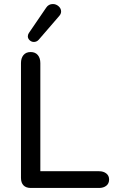

<svg xmlns="http://www.w3.org/2000/svg" viewBox="-20 -932 579 952"><path d="M84 -50V-619Q84 -644 96.5 -659Q109 -674 132 -674Q155 -674 167.5 -659Q180 -644 180 -619V-83H471Q493 -83 507 -72Q521 -61 521 -42Q521 -22 507 -11Q493 0 471 0H133Q109 0 96.5 -13Q84 -26 84 -50ZM148 -724Q136 -724 127 -732.5Q118 -741 118 -752Q118 -760 123 -768L209 -894Q221 -912 242 -912Q258 -912 270.5 -901Q283 -890 283 -875Q283 -863 273 -852L172 -735Q162 -724 148 -724Z"/></svg>

Font: SN Pro
Style: Regular
Weight: 400
Designer: Tobias Whetton
Foundry: Supernotes
Version: Version 1.003